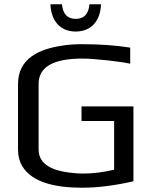

<svg xmlns="http://www.w3.org/2000/svg" viewBox="-20 -865 706 895"><path d="M587 -568V-643C518 -654 443 -659 363 -659C330 -659 298 -657 268 -652C164 -636 64 -594 64 -473V-166C64 -137 71 -112 84 -90C131 -13 241 10 363 10C436 10 515 0 602 -20V-369H360V-301H512V-74C461 -62 414 -56 369 -56C344 -56 320 -58 299 -61C233 -70 160 -94 160 -168V-474C160 -553 228 -592 365 -592C418 -592 545 -578 587 -568ZM451 -845H397C393 -800 372 -777 333 -777C294 -777 273 -800 269 -845H215C218 -771 258 -718 333 -718C408 -718 448 -771 451 -845Z"/></svg>

Font: Gamestation Text
Style: Bold
Weight: 400
Designer: Jonas Hecksher
Foundry: Jonas Hecksher, Playtypeª, e-types AS
Version: Version 1.003